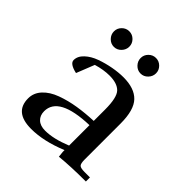

<svg xmlns="http://www.w3.org/2000/svg" viewBox="-173 -737 865 865"><g transform="rotate(45 259.5 -305.0)"><path d="M51 -81Q51 -116 76 -143Q101 -170 143.5 -185.5Q186 -201 233 -208.5Q280 -216 332 -218V-290Q332 -367 309.5 -390Q287 -413 238 -413Q201 -413 157 -400L123 -314Q74 -325 74 -348Q74 -373 96.5 -394Q119 -415 152.5 -427Q186 -439 221.5 -445.5Q257 -452 288 -452Q358 -452 392 -416.5Q426 -381 426 -295V-66Q426 -41 433 -33.5Q440 -26 465 -26H500V0Q405 0 335 7L332 -21V-32Q237 7 158 7Q51 7 51 -81ZM125.5 -533Q111 -548 111 -568Q111 -588 125.5 -602.5Q140 -617 160 -617Q180 -617 194.5 -602.5Q209 -588 209 -568Q209 -548 194.5 -533Q180 -518 160 -518Q140 -518 125.5 -533ZM143 -91Q143 -64 160 -48Q177 -32 208 -32Q261 -32 332 -61V-191Q143 -185 143 -91ZM295.5 -533Q281 -548 281 -568Q281 -588 295.5 -602.5Q310 -617 330 -617Q350 -617 364.5 -602.5Q379 -588 379 -568Q379 -548 364.5 -533Q350 -518 330 -518Q310 -518 295.5 -533Z"/></g></svg>

Font: Dihjauti
Style: Bold
Weight: 700
Designer: T. Christopher White
Version: Version 3.0.0